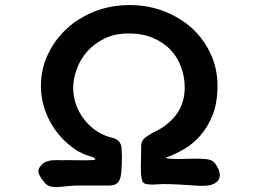

<svg xmlns="http://www.w3.org/2000/svg" viewBox="-20 -698 1040 772"><path d="M207.5 -54.2 231.9 -53.7Q240.2 -54.2 248 -54.2Q255.9 -54.2 267.1 -54Q278.3 -53.7 296.9 -53.7H332.5Q356.9 -53.7 363.8 -56.6Q363.3 -59.1 360.8 -61.5Q354 -66.4 335.2 -72Q316.4 -77.6 290 -91.8L289.6 -92.3Q252.9 -116.2 225.8 -146.2Q198.7 -176.3 180.7 -210.2Q162.6 -244.1 153.6 -279.8Q144.5 -315.4 144.5 -350.6Q144.5 -421.9 173.8 -481.9Q210 -556.6 276.4 -606Q315.9 -634.8 363.8 -653.3Q428.2 -677.7 501.5 -677.7Q603 -677.7 688.5 -629.9Q782.7 -577.6 827.1 -481.4Q854.5 -421.9 854.5 -353.5Q854.5 -285.6 835.4 -236.8Q816.4 -188.5 786.6 -154.1Q756.8 -119.6 720.5 -98.6Q684.1 -77.6 648.4 -64.5H647Q647 -64 647 -63V-62.5Q647.9 -62 650.9 -61.5Q671.9 -58.6 694.8 -58.6Q700.7 -58.6 718.5 -59.1Q736.3 -59.6 751.7 -59.8Q767.1 -60.1 771.2 -60.1Q775.4 -60.1 781.7 -60.1Q796.4 -59.6 810.1 -58.1Q830.6 -55.7 840.8 -45.4L843.3 -43Q863.8 -16.1 863.8 5.9Q863.8 21.5 853 32.2Q835.9 49.3 793 49.3Q785.2 49.3 776.9 48.8L708 44.4Q670.4 42 633.8 42Q628.4 42 617.7 43Q606.9 43.9 600.6 43.9Q594.2 43.9 593 43.9Q591.8 43.9 590.6 43.9Q589.4 43.9 588.1 43.9Q586.9 43.9 585.7 43.7Q584.5 43.5 583.5 43.5Q582.5 43.5 581.3 43.5Q580.1 43.5 578.6 43.5Q576.2 43 573.7 43Q562 42 555.7 35.6L553.7 33.2Q550.3 24.4 548.6 14.6Q546.9 4.9 546.6 -7.6Q546.4 -20 546.4 -30.3Q546.4 -50.3 547.9 -113.3Q547.9 -128.9 559.6 -140.6Q569.3 -150.4 594.2 -164.1Q653.3 -190.9 688 -236.3Q722.7 -281.7 722.7 -346.7Q722.7 -389.2 708 -428.7Q678.2 -510.3 595.2 -545.4Q553.2 -563.5 498 -563.5Q443.4 -563.5 401.9 -543.9Q360.4 -523.9 332 -492.4Q303.7 -460.9 289.1 -421.6Q274.4 -382.3 274.4 -344.7Q274.4 -307.1 287.1 -273.9Q308.1 -218.8 353 -182.6Q389.6 -153.3 433.1 -143.6Q446.8 -140.6 457 -130.9Q466.8 -120.6 468.8 -104Q470.2 -83.5 470.2 -70.3Q470.2 -30.3 467.8 -6.8Q465.8 20.5 456.1 33.2L452.6 37.1Q441.9 47.9 421.9 47.9H304.7Q273.9 47.9 252.4 50.3Q219.7 54.2 205.6 54.2Q194.3 54.2 185.1 52.2Q170.9 49.3 159.2 36.6V36.1Q144.5 19 137.7 3.9Q134.3 -2.9 134.3 -8.1Q134.3 -13.2 135.3 -17.1Q137.7 -24.9 144.5 -32.2Q153.8 -43.9 167 -48.3Q179.2 -52.7 189.5 -53.5Q199.7 -54.2 207.5 -54.2ZM647 -62.5ZM647 -64.5Z"/></svg>

Font: Bakudai
Style: Bold
Weight: 700
Version: Version 1.48